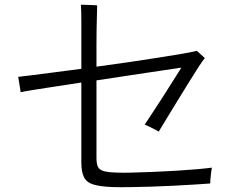

<svg xmlns="http://www.w3.org/2000/svg" viewBox="-20 -797 1040 812"><path d="M454 -6Q404 -8 375.5 -16.5Q347 -25 335.5 -47Q324 -69 324 -110V-448Q265 -439 213 -431Q161 -423 123 -417Q85 -411 67 -407Q67 -412 64.5 -426Q62 -440 60 -454Q58 -468 57 -472Q76 -474 115.5 -479Q155 -484 209 -491Q263 -498 324 -506V-603Q324 -658 324 -707Q324 -756 322 -777Q328 -777 343 -776.5Q358 -776 372.5 -775.5Q387 -775 391 -774Q391 -763 390 -735.5Q389 -708 388.5 -673Q388 -638 388 -606V-515Q456 -524 523 -534Q590 -544 648.5 -553Q707 -562 750 -569.5Q793 -577 812 -582Q815 -580 822.5 -573Q830 -566 837.5 -559.5Q845 -553 846 -551Q838 -542 819.5 -513.5Q801 -485 777 -446Q753 -407 728 -366.5Q703 -326 682.5 -292Q662 -258 651 -240Q648 -243 635 -249.5Q622 -256 609 -262.5Q596 -269 592 -270Q603 -287 623 -317Q643 -347 666 -383Q689 -419 710.5 -453Q732 -487 747 -511Q714 -506 656.5 -497.5Q599 -489 529.5 -478.5Q460 -468 388 -457V-129Q388 -105 394 -92Q400 -79 418.5 -73.5Q437 -68 475 -67Q497 -66 537.5 -67Q578 -68 627.5 -70Q677 -72 726 -75Q775 -78 815 -81.5Q855 -85 876 -88Q875 -83 873 -68.5Q871 -54 870 -40Q869 -26 869 -21Q843 -19 802 -16.5Q761 -14 713 -11.5Q665 -9 616 -7.5Q567 -6 524.5 -5.5Q482 -5 454 -6Z"/></svg>

Font: Zen Kaku Gothic Antique
Style: Regular
Weight: 400
Designer: Yoshimichi Ohira
Foundry: Positype
Version: Version 1.001